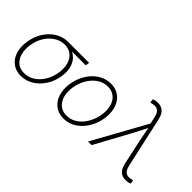

<svg xmlns="http://www.w3.org/2000/svg" viewBox="-33 -1279 1835 1835"><g transform="rotate(45 884.5 -362.0)"><path d="M240.2 11.2Q172.4 11.2 125.5 -24.4Q78.6 -60.1 59.1 -122.3Q39.6 -184.6 52.7 -265.1Q65.9 -345.7 106.2 -407.5Q146.5 -469.2 204.8 -504.2Q263.2 -539.1 331.1 -539.1H614.7L607.9 -499.5H386.2L327.1 -498Q271 -498 222.7 -467.5Q174.3 -437 141.4 -384.5Q108.4 -332 97.2 -265.1Q85.9 -198.2 99.9 -144.8Q113.8 -91.3 150.6 -60.5Q187.5 -29.8 244.1 -29.8Q300.8 -29.8 348.9 -60.5Q397 -91.3 430.2 -144.5Q463.4 -197.8 474.6 -265.1Q485.4 -332.5 471.2 -385Q457 -437.5 420.4 -467.8Q383.8 -498 327.1 -498L328.1 -519.5Q378.4 -519.5 418 -501.5Q457.5 -483.4 483.2 -449.7Q508.8 -416 518.3 -368.4Q527.8 -320.8 518.1 -261.2Q505.4 -182.6 464.8 -121.1Q424.3 -59.6 366.2 -24.2Q308.1 11.2 240.2 11.2Z M816.4 11.2Q757.3 11.2 713.6 -16.6Q669.9 -44.4 646 -94.2Q622.1 -144 622.1 -209Q622.1 -272 642.3 -332Q662.6 -392.1 700.2 -440.7Q737.8 -489.3 789.6 -518.1Q841.3 -546.9 903.8 -546.9Q963.4 -546.9 1006.8 -519Q1050.3 -491.2 1074 -441.7Q1097.7 -392.1 1097.7 -327.1Q1097.7 -264.2 1077.4 -203.9Q1057.1 -143.6 1019.5 -95Q981.9 -46.4 930.4 -17.6Q878.9 11.2 816.4 11.2ZM817.4 -29.8Q871.1 -29.8 914.6 -55.9Q958 -82 989 -125.2Q1020 -168.5 1036.9 -220.9Q1053.7 -273.4 1053.7 -326.2Q1053.7 -379.4 1036.1 -419.7Q1018.6 -460 984.6 -482.9Q950.7 -505.9 902.8 -505.9Q850.6 -505.9 807.4 -480.7Q764.2 -455.6 732.4 -412.6Q700.7 -369.6 683.3 -316.9Q666 -264.2 666 -209.5Q666 -130.4 705.8 -80.1Q745.6 -29.8 817.4 -29.8Z M1138.2 0 1439.5 -544.4 1425.3 -608.9Q1417.5 -646 1402.8 -666.3Q1388.2 -686.5 1365.5 -691.4Q1342.8 -696.3 1311.5 -688L1295.4 -686L1291.5 -725.1Q1305.7 -729.5 1319.6 -732.2Q1333.5 -734.9 1349.6 -734.9Q1380.4 -734.9 1403.6 -722.9Q1426.8 -710.9 1442.4 -686.8Q1458 -662.6 1466.3 -624.5L1578.1 -119.1Q1586.4 -81.5 1601.1 -61.3Q1615.7 -41 1638.2 -36.1Q1660.6 -31.2 1691.4 -39.6L1706.5 -41L1710.4 -2.4Q1696.8 2 1682.4 4.6Q1668 7.3 1651.9 7.3Q1621.1 7.3 1598.4 -4.6Q1575.7 -16.6 1560.5 -41Q1545.4 -65.4 1537.1 -103L1481.9 -356Q1473.1 -397.9 1466.1 -439.2Q1459 -480.5 1451.2 -521.5H1465.3Q1444.8 -480.5 1424.3 -439.2Q1403.8 -397.9 1380.9 -356L1187 0Z"/></g></svg>

Font: Inter 18pt ExtraLight
Style: Italic
Weight: 250
Italic angle: -9.3988°
Designer: Rasmus Andersson
Foundry: rsms
Version: Version 4.001;git-66647c0bb